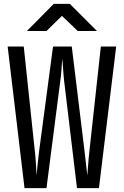

<svg xmlns="http://www.w3.org/2000/svg" viewBox="-20 -970 639 990"><path d="M118.7 -810.1 257.3 -950.2H339.8L480 -810.1H380.9L299.3 -888.2L219.7 -810.1ZM106.4 0 19.5 -730H102.5L159.7 -189.9Q163.6 -156.7 165.5 -121.6Q167.5 -85.9 168.5 -64.9Q170.4 -85.9 173.8 -121.6Q177.2 -157.2 181.6 -189.9L253.4 -730H350.1L416 -189.9Q419.9 -156.7 423.8 -121.6Q427.7 -85.9 430.2 -64.9Q432.1 -85.9 434.6 -121.6Q437 -157.2 440.9 -189.9L500 -730H579.1L490.2 0H377L311 -549.8Q307.1 -584 305.2 -616.7Q303.2 -649.4 300.8 -667Q299.3 -648.9 297.4 -616.7Q295.4 -584 290.5 -549.8L219.7 0Z"/></svg>

Font: UDEV Gothic 35
Style: Regular
Weight: 400
Version: v2.1.0; ttfautohint (v1.8.4.7-5d5b-dirty) -l 6 -r 45 -G 200 